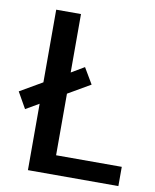

<svg xmlns="http://www.w3.org/2000/svg" viewBox="-100 -727 634 786"><g transform="rotate(10 216.5 -333.5)"><path d="M70 0V-276L15 -244L-23 -311L70 -365V-667H173V-424L227 -456L266 -390L173 -336V-80H446V0Z"/></g></svg>

Font: Epunda Sans Medium
Style: Regular
Weight: 500
Designer: Simon Atzbach
Foundry: typofactur
Version: Version 2.204; ttfautohint (v1.8.4.7-5d5b)